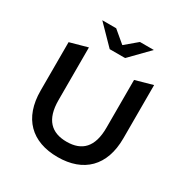

<svg xmlns="http://www.w3.org/2000/svg" viewBox="-200 -1058 1190 1232"><g transform="rotate(30 394.5 -442.0)"><path d="M339 -757H453L587 -894H484L396 -820L308 -894H205ZM395 10C586 10 701 -101 701 -305V-700L573 -664V-310C573 -166 509 -104 396 -104C283 -104 218 -166 218 -310V-700L88 -664V-305C88 -101 203 10 395 10Z"/></g></svg>

Font: Talent
Style: Bold
Weight: 600
Designer: Mike Powis
Version: Version 1.001;hotconv 1.0.109;makeotfexe 2.5.65596